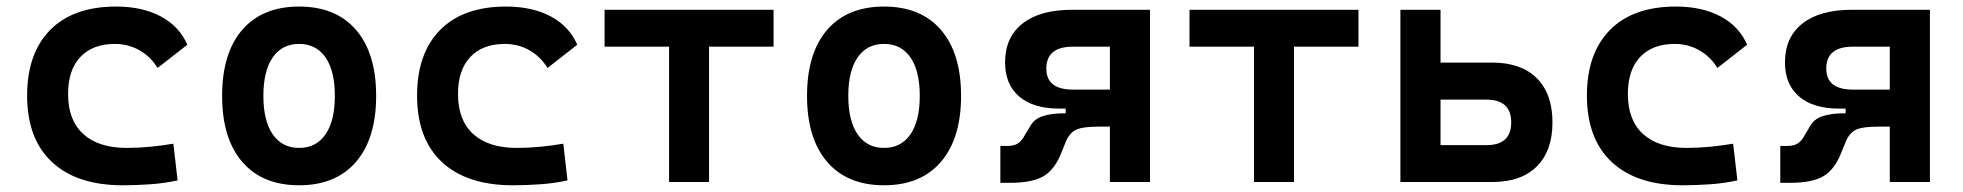

<svg xmlns="http://www.w3.org/2000/svg" viewBox="-20 -547 5899 577"><path d="M349.1 9.8Q211.4 9.8 136.5 -59.8Q61.5 -129.4 61.5 -259.8Q61.5 -386.7 130.9 -457Q200.2 -527.3 329.1 -527.3Q407.7 -527.3 463.4 -497.6Q519 -467.8 543 -412.6L453.6 -342.8Q432.1 -377.4 398.7 -396.2Q365.2 -415 325.2 -415Q258.8 -415 221.7 -376Q184.6 -336.9 184.6 -264.6Q184.6 -185.5 230.5 -144Q276.4 -102.5 360.8 -102.5Q396.5 -102.5 431.9 -106Q467.3 -109.4 501 -115.2L513.7 -4.9Q473.6 3.9 431.6 6.8Q389.6 9.8 349.1 9.8Z M878.9 9.8Q768.6 9.8 708 -60.5Q647.5 -130.9 647.5 -258.8Q647.5 -387.2 708 -457.3Q768.6 -527.3 878.9 -527.3Q989.3 -527.3 1049.8 -457.3Q1110.4 -387.2 1110.4 -258.8Q1110.4 -130.9 1049.8 -60.5Q989.3 9.8 878.9 9.8ZM878.9 -102.5Q930.2 -102.5 958.3 -143.3Q986.3 -184.1 986.3 -258.8Q986.3 -334 958.3 -374.5Q930.2 -415 878.9 -415Q827.6 -415 799.6 -374.5Q771.5 -334 771.5 -258.8Q771.5 -184.1 799.6 -143.3Q827.6 -102.5 878.9 -102.5Z M1521 9.8Q1383.3 9.8 1308.3 -59.8Q1233.4 -129.4 1233.4 -259.8Q1233.4 -386.7 1302.7 -457Q1372.1 -527.3 1501 -527.3Q1579.6 -527.3 1635.3 -497.6Q1690.9 -467.8 1714.8 -412.6L1625.5 -342.8Q1604 -377.4 1570.6 -396.2Q1537.1 -415 1497.1 -415Q1430.7 -415 1393.6 -376Q1356.4 -336.9 1356.4 -264.6Q1356.4 -185.5 1402.3 -144Q1448.2 -102.5 1532.7 -102.5Q1568.4 -102.5 1603.8 -106Q1639.2 -109.4 1672.9 -115.2L1685.5 -4.9Q1645.5 3.9 1603.5 6.8Q1561.5 9.8 1521 9.8Z M1990.7 0V-406.7H1796.9V-517.6H2304.7V-406.7H2110.8V0Z M2636.7 9.8Q2526.4 9.8 2465.8 -60.5Q2405.3 -130.9 2405.3 -258.8Q2405.3 -387.2 2465.8 -457.3Q2526.4 -527.3 2636.7 -527.3Q2747.1 -527.3 2807.6 -457.3Q2868.2 -387.2 2868.2 -258.8Q2868.2 -130.9 2807.6 -60.5Q2747.1 9.8 2636.7 9.8ZM2636.7 -102.5Q2688 -102.5 2716.1 -143.3Q2744.1 -184.1 2744.1 -258.8Q2744.1 -334 2716.1 -374.5Q2688 -415 2636.7 -415Q2585.4 -415 2557.4 -374.5Q2529.3 -334 2529.3 -258.8Q2529.3 -184.1 2557.4 -143.3Q2585.4 -102.5 2636.7 -102.5Z M3162.6 -220.7Q3085 -220.7 3042.7 -257.1Q3000.5 -293.5 3000.5 -359.4Q3000.5 -435.1 3053 -476.3Q3105.5 -517.6 3201.7 -517.6H3436V0H3315.4V-166.5H3283.7Q3229.5 -166.5 3210.7 -155.5Q3191.9 -144.5 3182.1 -118.7L3169.9 -88.9Q3150.4 -38.1 3116.5 -17.8Q3082.5 2.4 3016.1 2.4H2986.3V-108.4H3007.3Q3027.3 -108.4 3039.3 -116.2Q3051.3 -124 3060.5 -142.1L3075.2 -166.5Q3087.4 -189.5 3113.8 -198Q3140.1 -206.5 3178.7 -206.5H3182.6V-220.7ZM3315.4 -277.8V-406.7H3204.1Q3124.5 -406.7 3124.5 -340.8Q3124.5 -277.8 3204.1 -277.8Z M3748.5 0V-406.7H3554.7V-517.6H4062.5V-406.7H3868.7V0Z M4188.5 0V-517.6H4309.1V-358.9H4464.8Q4551.3 -358.9 4598.4 -312Q4645.5 -265.1 4645.5 -179.2Q4645.5 -93.8 4598.4 -46.9Q4551.3 0 4464.8 0ZM4309.1 -110.8H4446.8Q4521.5 -110.8 4521.5 -179.2Q4521.5 -247.6 4446.8 -247.6H4309.1Z M5036.6 9.8Q4898.9 9.8 4824 -59.8Q4749 -129.4 4749 -259.8Q4749 -386.7 4818.4 -457Q4887.7 -527.3 5016.6 -527.3Q5095.2 -527.3 5150.9 -497.6Q5206.5 -467.8 5230.5 -412.6L5141.1 -342.8Q5119.6 -377.4 5086.2 -396.2Q5052.7 -415 5012.7 -415Q4946.3 -415 4909.2 -376Q4872.1 -336.9 4872.1 -264.6Q4872.1 -185.5 4918 -144Q4963.9 -102.5 5048.3 -102.5Q5084 -102.5 5119.4 -106Q5154.8 -109.4 5188.5 -115.2L5201.2 -4.9Q5161.1 3.9 5119.1 6.8Q5077.1 9.8 5036.6 9.8Z M5506.3 -220.7Q5428.7 -220.7 5386.5 -257.1Q5344.2 -293.5 5344.2 -359.4Q5344.2 -435.1 5396.7 -476.3Q5449.2 -517.6 5545.4 -517.6H5779.8V0H5659.2V-166.5H5627.4Q5573.2 -166.5 5554.4 -155.5Q5535.6 -144.5 5525.9 -118.7L5513.7 -88.9Q5494.1 -38.1 5460.2 -17.8Q5426.3 2.4 5359.9 2.4H5330.1V-108.4H5351.1Q5371.1 -108.4 5383.1 -116.2Q5395 -124 5404.3 -142.1L5418.9 -166.5Q5431.2 -189.5 5457.5 -198Q5483.9 -206.5 5522.5 -206.5H5526.4V-220.7ZM5659.2 -277.8V-406.7H5547.9Q5468.3 -406.7 5468.3 -340.8Q5468.3 -277.8 5547.9 -277.8Z"/></svg>

Font: Cascadia Mono PL SemiBold
Style: Regular
Weight: 600
Monospace: yes
Designer: Aaron Bell
Foundry: Saja Typeworks
Version: Version 2404.023; ttfautohint (v1.8.4)